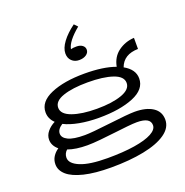

<svg xmlns="http://www.w3.org/2000/svg" viewBox="-179 -1009 1346 1397"><g transform="rotate(-20 494.0 -311.0)"><path d="M933 32Q933 94 871 137.5Q809 181 698.5 203Q588 225 445 225Q320 225 236 204.5Q152 184 111 148Q70 112 70 65Q70 32 86.5 6Q103 -20 130 -38Q88 -73 88 -119Q88 -153 111.5 -181.5Q135 -210 171 -228Q132 -265 132 -315Q132 -397 233.5 -440.5Q335 -484 494 -484Q639 -484 732 -450Q746 -523 799.5 -562Q853 -601 922 -605V-519Q810 -517 778 -429Q857 -385 857 -315Q857 -231 752.5 -188Q648 -145 485 -145Q404 -145 334.5 -158Q265 -171 218 -195Q176 -168 176 -134Q176 -102 216.5 -82Q257 -62 345 -62Q396 -62 544 -80Q692 -98 742 -98Q830 -98 881.5 -64.5Q933 -31 933 32ZM230 -315Q230 -265 303.5 -238.5Q377 -212 494 -212Q612 -212 686 -238.5Q760 -265 760 -315Q760 -366 687 -391Q614 -416 494 -416Q376 -416 303 -391Q230 -366 230 -315ZM835 39Q835 -21 731 -21Q703 -21 655.5 -16Q608 -11 558 -5Q500 2 439 8Q378 14 338 14Q248 14 187 -8Q162 15 162 47Q162 93 233.5 122.5Q305 152 444 152Q565 152 653 138Q741 124 788 98.5Q835 73 835 39ZM544 -847 569 -821Q473 -742 463 -684Q478 -689 507 -689Q535 -689 552.5 -676Q570 -663 570 -642Q570 -619 548.5 -604Q527 -589 493 -589Q459 -589 436.5 -610.5Q414 -632 414 -668Q414 -709 449 -756Q484 -803 544 -847Z"/></g></svg>

Font: BioRhyme Expanded
Style: Regular
Weight: 400
Width: 7
Designer: Aoife Mooney
Foundry: Aoife Mooney Type
Version: Version 1.001